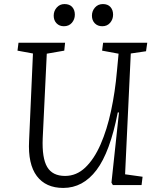

<svg xmlns="http://www.w3.org/2000/svg" viewBox="-20 -910 771 944"><path d="M595 -53 681 -41 676 0H535L528 -12L565 -357H559Q521 -162 454.5 -74Q388 14 291 14Q205 14 161 -44.5Q117 -103 123 -218L142 -647L66 -661L71 -700H300L296 -661L210 -646L190 -230Q186 -133 212 -89Q238 -45 300 -45Q356 -45 399.5 -86.5Q443 -128 474.5 -200Q506 -272 526 -365Q546 -458 555 -561L563 -646L482 -661L487 -700H704L698 -658L623 -647ZM244 -833Q244 -856 259 -873Q274 -890 297 -890Q322 -890 335 -875.5Q348 -861 348 -838Q348 -815 333.5 -798Q319 -781 294 -781Q272 -781 258 -795.5Q244 -810 244 -833ZM432 -833Q432 -856 447 -873Q462 -890 486 -890Q510 -890 523 -875.5Q536 -861 536 -838Q536 -815 521.5 -798Q507 -781 483 -781Q460 -781 446 -795.5Q432 -810 432 -833Z"/></svg>

Font: Literata 12pt Light
Style: Italic
Weight: 300
Italic angle: -2°
Designer: Latin by Veronika Burian and Jose Scaglione. Greek by Irene Vlachou. Cyrillic by Vera Evstafieva
Foundry: TypeTogether
Version: Version 3.002